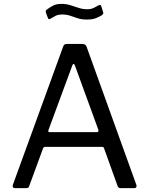

<svg xmlns="http://www.w3.org/2000/svg" viewBox="-20 -968 767 988"><path d="M55.3 0Q49.4 0 46.6 -4.7Q43.7 -9.4 46.1 -16.7L304.8 -727.7Q307.6 -735.3 311.8 -738.7Q316 -742 324.6 -742H402.8Q420.8 -742 425.7 -727.3L681.7 -16.6Q684.2 -11 681.4 -5.5Q678.7 0 672 0H600.7Q588.8 0 585.2 -10.5L515.8 -203.8Q514.5 -208 512.4 -210.1Q510.2 -212.1 504.4 -212.1H212.7Q204.3 -212.1 201.3 -204L129.8 -9.2Q128.6 -4.7 125.2 -2.3Q121.9 0 115.3 0H55.3ZM478.3 -287.9Q489.7 -287.9 485.9 -300.7L365.7 -630.4Q362.3 -639 358.6 -639Q355 -639 351.5 -629.7L229.6 -299.5Q225.3 -287.9 236 -287.9ZM503.6 -889.4Q492 -882 473.8 -874.7Q455.6 -867.4 427.5 -867.4Q400.7 -867.4 380.4 -873.9Q360 -880.5 341.8 -886.9Q323.5 -893.3 300.3 -893.3Q278.6 -893.3 265.8 -886.4Q253 -879.4 240.2 -871.9Q235.1 -868.8 231.8 -869.5Q228.4 -870.1 225.9 -877L216.1 -903.5Q214.9 -908.6 215.1 -911.5Q215.3 -914.3 219.8 -917.8Q235.9 -930.2 253.2 -939.1Q270.5 -948 296.1 -948Q320.8 -948 342.2 -941.3Q363.6 -934.6 384.6 -927.5Q405.7 -920.5 428 -920.5Q446.9 -920.5 459.7 -926.2Q472.4 -932 485.4 -939.8Q491.2 -943.3 495.3 -942.6Q499.4 -941.8 501.4 -935.1L511.1 -904.2Q513.6 -896.6 503.6 -889.4Z"/></svg>

Font: Libre Franklin Thin
Style: Regular
Weight: 100
Designer: Pablo Impallari, Rodrigo Fuenzalida, Nhung Nguyen
Foundry: Impallari Type
Version: Version 3.000